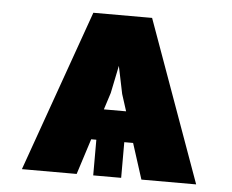

<svg xmlns="http://www.w3.org/2000/svg" viewBox="-44 -604 791 655"><g transform="rotate(5 351.0 -276.5)"><path d="M462.9 0 423.8 -122.1H393.6V0H297.9V-122.1H280.3L241.2 0H53.7L250 -552.7H451.2L650.4 0ZM333 -285.2 314.5 -227.5H390.6L372.1 -285.2L352.5 -379.9Z"/></g></svg>

Font: Inter Tight Black
Style: Regular
Weight: 900
Designer: Rasmus Andersson
Foundry: rsms
Version: Version 3.004; ttfautohint (v1.8.4.7-5d5b)